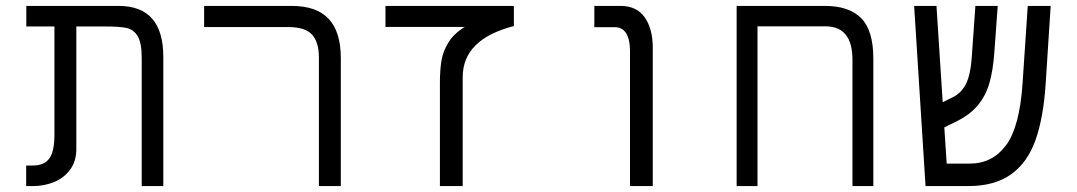

<svg xmlns="http://www.w3.org/2000/svg" viewBox="-20 -629 3640 649"><path d="M335.5 -539.5H238V-125Q238 -84 217.2 -55.8Q196.5 -27.5 163 -13.8Q129.5 0 91 0H68.5V-69.5H91Q129 -69.5 146.5 -93Q164 -116.5 164 -174.5V-539.5H69V-609H381Q532 -609 532 -437V0H459V-434Q459 -484.5 445.2 -507Q431.5 -529.5 407.8 -534.5Q384 -539.5 335.5 -539.5Z M954.5 -537.5H670V-609H966Q1050.5 -609 1091.2 -565Q1132 -521 1132 -433V0H1058V-434Q1058 -486.5 1034.8 -512Q1011.5 -537.5 954.5 -537.5Z M1551 -538H1283V-609H1717V-541Q1544 -496.5 1544 -368V0H1467V-350Q1467 -391 1472 -422.8Q1477 -454.5 1495.5 -485Q1514 -515.5 1551 -538Z M2059 -537H1989V-609H2077.5Q2132.5 -609 2159.5 -570Q2186.5 -531 2186.5 -468.5V0H2109.5V-457.5Q2109.5 -495 2096.8 -516Q2084 -537 2059 -537Z M2932 -431.5V0H2861.5V-427Q2861.5 -540 2770.5 -540H2540.5V0H2470V-609H2768.5Q2850 -609 2891 -567.5Q2932 -526 2932 -431.5Z M3070 -609H3145.5L3166.5 -283.5L3201 -300.5Q3230 -315 3245.2 -345.5Q3260.5 -376 3264.5 -432.5L3277 -609H3352.5L3341 -451Q3336.5 -389 3324 -346.8Q3311.5 -304.5 3285 -272.8Q3258.5 -241 3212 -218L3172 -198.5L3180 -76H3258Q3334.5 -76 3380.5 -137.8Q3426.5 -199.5 3436.5 -347.5L3454 -609H3531.5L3514.5 -345Q3507 -231 3480.2 -155.5Q3453.5 -80 3398 -40Q3342.5 0 3252.5 0H3108.5Z"/></svg>

Font: JuliaMono Light
Style: Regular
Weight: 300
Monospace: yes
Designer: cormullion
Foundry: corm
Version: Version 0.054; ttfautohint (v1.8.4)